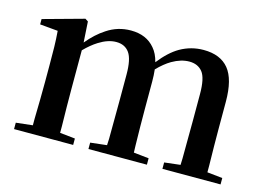

<svg xmlns="http://www.w3.org/2000/svg" viewBox="-78 -690 1154 835"><g transform="rotate(15 499.0 -273.0)"><path d="M38.1 0V-28.8L112.8 -37.1Q112.8 -49.8 112.8 -66.9Q113.8 -107.9 114.5 -153.6Q115.2 -199.2 115.2 -232.9V-305.2Q115.2 -355 114.5 -389.9Q113.8 -424.8 110.8 -461.9L29.8 -469.2V-493.2L213.9 -543.9L227.1 -535.2L232.9 -441.9Q270 -486.8 311 -513.2Q359.9 -545.9 418.9 -545.9Q488.8 -545.9 526.9 -500Q546.9 -477.1 556.2 -439.9Q598.1 -493.2 641.1 -518.1Q689.9 -545.9 746.1 -545.9Q821.8 -545.9 859.4 -500Q897 -454.1 897 -353V-232.9Q897 -198.2 897.5 -152.6Q897.9 -106.9 898.9 -65.9Q898.9 -49.8 898.9 -36.1L967.8 -28.8V0H706.1V-28.8L777.8 -37.1Q777.8 -49.8 778.8 -65.9Q778.8 -106.9 779.3 -152.6Q779.8 -198.2 779.8 -232.9V-356Q779.8 -428.2 758.8 -454.6Q737.8 -481 699.2 -481Q662.1 -481 622.1 -458Q592.8 -440.9 562 -409.2Q564.9 -383.8 564.9 -355V-232.9Q564.9 -198.2 565.4 -152.6Q565.9 -106.9 566.9 -65.9Q566.9 -49.8 567.9 -36.1L636.2 -28.8V0H373V-28.8L446.8 -37.1Q446.8 -49.8 448.2 -65.9Q448.2 -106.9 448.7 -152.6Q449.2 -198.2 449.2 -232.9V-356Q449.2 -424.8 429.2 -452.9Q409.2 -481 370.1 -481Q333 -481 292 -455.1Q263.2 -437 233.9 -407.2V-232.9Q233.9 -199.2 234.4 -153.6Q234.9 -107.9 235.8 -66.9Q235.8 -49.8 235.8 -36.1L304.2 -28.8V0Z"/></g></svg>

Font: Dream Han Serif CN W16
Style: Regular
Weight: 625
Designer: Adobe
Foundry: Pal3love
Version: Version 3.00; Sans 2.004; Serif 2.001